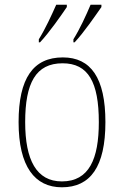

<svg xmlns="http://www.w3.org/2000/svg" viewBox="-20 -786 527 816"><path d="M292 -619V-606H297C336 -647 387 -722 411 -756V-766H365C346 -721 320 -664 292 -619ZM145 -619V-606H150C189 -647 241 -722 264 -756V-766H219C199 -721 173 -664 145 -619ZM243 10C364 10 428 -77 428 -267C428 -455 366 -542 247 -542C121 -542 59 -453 59 -267C59 -78 128 10 243 10ZM243 -15C135 -15 87 -106 87 -267C87 -433 132 -517 246 -517C355 -517 400 -437 400 -267C400 -111 359 -15 243 -15Z"/></svg>

Font: Noto Serif Myanmar SemiCondensed Thin
Style: Regular
Weight: 100
Width: 4
Designer: Ben Mitchell and the Monotype Design Team
Foundry: Monotype Imaging Inc.
Version: Version 2.106